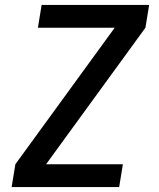

<svg xmlns="http://www.w3.org/2000/svg" viewBox="-20 -755 640 775"><path d="M461 0H27L42 -92L443 -643H133L148 -735H582L567 -643L166 -92H476Z"/></svg>

Font: Iosevka SmBd Ex Obl
Style: Regular
Weight: 600
Width: 7
Italic angle: -9°
Monospace: yes
Designer: Belleve Invis
Foundry: Belleve Invis
Version: Version 32.5.0; ttfautohint (v1.8.4)